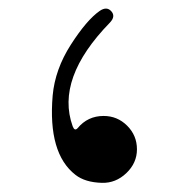

<svg xmlns="http://www.w3.org/2000/svg" viewBox="-20 -422 409 436"><path d="M206.1 -397Q222.2 -408.2 232.7 -396.5Q243.2 -384.8 229.5 -370.6Q106 -243.7 145 -135.3Q149.4 -123.5 156.2 -130.9Q179.2 -158.7 215.3 -158.7Q246.6 -158.7 268.8 -136.5Q291 -114.3 291 -83Q291 -51.8 266.8 -28.8Q242.7 -5.9 211.4 -6.8Q173.3 -7.8 151.4 -24.9Q88.4 -73.7 99.6 -205.1Q105 -264.6 140.9 -320.6Q176.8 -376.5 206.1 -397Z"/></svg>

Font: Amiri Quran Colored
Style: Regular
Weight: 400
Designer: Khaled Hosny
Version: Version 000.111